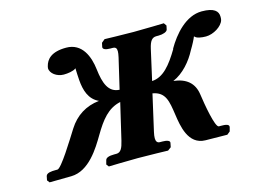

<svg xmlns="http://www.w3.org/2000/svg" viewBox="-69 -556 902 673"><g transform="rotate(-15 382.5 -219.5)"><path d="M465 -207C511 -199 515.5 -164.9 523 -114C529 -73 539 -1 602 0L681 1L692 -8L696 -23C698 -34 681 -35 667 -35H660C646 -35 631 -124 626 -160C620 -203 592 -225 547 -230C585 -246 616 -283 634 -318C645 -336 654 -354 657 -362C657 -362 658 -361 659 -361C664 -354 682 -351 698 -351C725 -351 758 -371 764 -393C765 -397 765 -401 765 -405C765 -425 751 -440 706 -440C648 -440 602 -386 575 -339H576C545 -287 516 -251 475 -249L500 -360C506 -386 514 -397 530 -397H538C554 -397 569 -402 571 -410L574 -424L567 -434C567 -434 495 -432 457 -432C421 -432 352 -434 352 -434L340 -424L337 -410C335 -402 345 -397 363 -397H371C382 -397 386 -392 386 -381C386 -376 385 -369 383 -360L357 -249C317 -251 304 -287 298 -339C292.6 -386 272 -440 214 -440C160 -440 141 -418 135 -393C135 -391 134 -389 134 -387C134 -368 157 -351 182 -351C197 -351 217 -354 226 -361L227 -362V-358C227 -349 228 -334 229 -318C232 -281 242 -246 277 -230C229 -225 191 -201 165 -160C141.7 -123.2 88 -35 74 -35H67C53 -35 35 -34 32 -23L29 -8L36 1L115 0C180 -1 222.8 -73.1 247 -114C276 -163 302 -197 348 -207L317 -75C310.9 -49 304 -35 288 -35H280C261 -35 250 -31 248 -23L244 -8L251 1C251 1 322 -1 357 -1C396 -1 466 1 466 1L478 -8L481 -23C483 -31 471 -35 455 -35H446C436 -35 432 -42 432 -53C432 -59 433 -66 435 -75Z"/></g></svg>

Font: Linux Libertine O
Style: Bold Italic
Weight: 700
Italic angle: -11.5°
Designer: Philipp H. Poll
Foundry: Philipp H. Poll
Version: Version 4.1.0